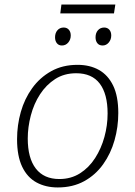

<svg xmlns="http://www.w3.org/2000/svg" viewBox="-20 -817 594 844"><path d="M321 -532Q375 -532 415 -509.5Q455 -487 477.5 -440.5Q500 -394 500 -320Q500 -259 483.5 -200.5Q467 -142 433.5 -95Q400 -48 350 -20.5Q300 7 234 7Q181 7 140.5 -15Q100 -37 77.5 -84Q55 -131 55 -205Q55 -267 71.5 -325Q88 -383 121.5 -429.5Q155 -476 205 -504Q255 -532 321 -532ZM315 -495Q262 -495 222.5 -469.5Q183 -444 156 -402.5Q129 -361 115.5 -309.5Q102 -258 102 -208Q102 -122 137.5 -76Q173 -30 241 -30Q292 -30 331.5 -55Q371 -80 398 -122Q425 -164 439 -215Q453 -266 453 -318Q453 -404 418.5 -449.5Q384 -495 315 -495ZM487 -797 481 -758H245L250 -797ZM252 -617Q238 -617 230 -627Q222 -637 222 -653Q222 -672 232.5 -684Q243 -696 260 -696Q274 -696 282.5 -686.5Q291 -677 291 -661Q291 -643 280 -630Q269 -617 252 -617ZM431 -617Q416 -617 408 -627Q400 -637 400 -653Q400 -672 410.5 -684Q421 -696 438 -696Q452 -696 460.5 -686.5Q469 -677 469 -661Q469 -643 458 -630Q447 -617 431 -617Z"/></svg>

Font: Bitter Thin Light
Style: Italic
Weight: 300
Italic angle: -9°
Version: Version 2.002